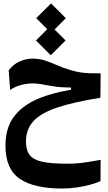

<svg xmlns="http://www.w3.org/2000/svg" viewBox="-20 -773 626 1115"><path d="M340.8 321.8Q176.3 321.8 94 264.9Q11.7 208 11.7 72.8Q11.7 -35.6 66.9 -103.3Q122.1 -170.9 222.4 -208Q322.8 -245.1 457 -261.7L458.5 -239.3L392.6 -243.2V-264.6Q367.2 -265.1 338.9 -266.4Q310.5 -267.6 268.1 -275.4Q236.3 -281.2 214.1 -284.9Q191.9 -288.6 168.9 -288.6Q134.8 -288.6 99.9 -278.8Q64.9 -269 39.1 -250.5L30.3 -364.3Q59.1 -401.9 96.4 -417.2Q133.8 -432.6 168 -432.6Q209 -432.6 241.7 -421.6Q274.4 -410.6 308.3 -395.5Q342.3 -380.4 387.2 -366.7Q418 -357.4 445.1 -353Q472.2 -348.6 500.7 -347.7Q529.3 -346.7 564.5 -347.2L563 -205.1Q408.7 -180.7 313.5 -148.9Q218.3 -117.2 174.6 -69.8Q130.9 -22.5 130.9 48.3Q130.9 99.6 152.8 127.7Q174.8 155.8 227.1 166.7Q279.3 177.7 370.1 177.7Q422.4 177.7 469.2 170.9Q516.1 164.1 564.5 155.3L563.5 279.3Q536.6 291 500.5 300.5Q464.4 310.1 423.3 315.9Q382.3 321.8 340.8 321.8ZM276.4 -581.5 190.4 -667.5 276.4 -753.4 362.3 -667.5ZM274.9 -452.1 189 -538.1 274.9 -624 360.8 -538.1Z"/></svg>

Font: Cascadia Mono
Style: Regular
Weight: 400
Monospace: yes
Designer: Aaron Bell
Foundry: Saja Typeworks
Version: Version 2404.023